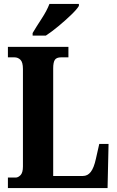

<svg xmlns="http://www.w3.org/2000/svg" viewBox="-20 -951 591 971"><path d="M20 0V-53H59Q72 -53 84 -65.5Q96 -78 96 -109V-602Q96 -636 83.5 -648.5Q71 -661 53 -661H20V-714H326V-661H289Q266 -661 257.5 -648.5Q249 -636 249 -605V-61H399Q423 -61 439 -81.5Q455 -102 465 -148L482 -223H529L524 0ZM145 -784Q164 -816 190.5 -856.5Q217 -897 230 -931H379V-921Q369 -904 340 -876Q311 -848 276 -819Q241 -790 212 -771H145Z"/></svg>

Font: Noto Serif Ethiopic ExtraCondensed ExtraBold
Style: Regular
Weight: 800
Width: 2
Designer: Monotype Design Team
Foundry: Monotype Imaging Inc.
Version: Version 2.102; ttfautohint (v1.8.4.7-5d5b)